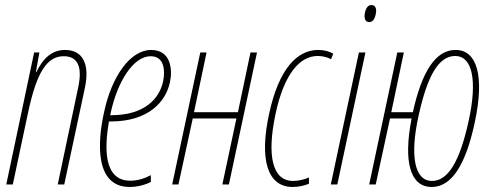

<svg xmlns="http://www.w3.org/2000/svg" viewBox="-20 -735 1955 765"><path d="M5 0H31L92 -287C126 -447 167 -511 234 -511C289 -511 309 -470 292 -389L210 0H236L318 -384C339 -481 309 -536 239 -536C188 -536 152 -504 125 -448H123L137 -526H116Z M497 10C528 10 560 1 581 -10V-37C556 -24 529 -15 499 -15C390 -15 397 -151 414 -251H421C569 -251 640 -327 657 -407C668 -457 662 -536 582 -536C499 -536 424 -430 394 -285C369 -171 356 10 497 10ZM421 -285C448 -411 512 -511 580 -511C637 -511 638 -450 630 -411C615 -341 555 -276 424 -276H419C420 -279 420 -282 421 -285Z M666 0H691L748 -263H922L866 0H892L1004 -526H978L928 -288H753L803 -526H778Z M1146 10C1170 10 1195 4 1211 -3V-28C1192 -19 1166 -14 1148 -14C1066 -14 1042 -112 1078 -282C1112 -441 1175 -512 1246 -512C1265 -512 1285 -507 1299 -499L1308 -521C1291 -531 1270 -536 1248 -536C1162 -536 1091 -458 1053 -285C1012 -100 1045 10 1146 10Z M1451 -647C1465 -647 1473 -659 1477 -678C1482 -700 1476 -715 1460 -715C1447 -715 1438 -704 1434 -684C1430 -664 1434 -647 1451 -647ZM1298 0H1324L1436 -526H1410Z M1451 0H1477L1534 -263H1620C1586 -89 1615 10 1700 10C1780 10 1836 -79 1872 -249C1911 -432 1881 -536 1795 -536C1716 -536 1661 -451 1625 -288H1539L1589 -526H1563ZM1701 -14C1634 -14 1611 -108 1648 -275C1683 -434 1728 -512 1794 -512C1860 -512 1884 -419 1847 -252C1812 -93 1766 -14 1701 -14Z"/></svg>

Font: Noto Sans ExtraCondensed Thin
Style: Italic
Weight: 100
Width: 2
Italic angle: -12°
Designer: Monotype Design Team
Foundry: Monotype Imaging Inc.
Version: Version 2.013